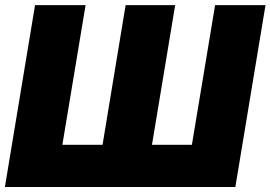

<svg xmlns="http://www.w3.org/2000/svg" viewBox="-22 -748 1082 768"><path d="M118.2 -727.5H320.3L227.5 -168.9H388.2L480.5 -727.5H678.7L585.9 -168.9H745.6L838.4 -727.5H1040L919.4 0H-2.4Z"/></svg>

Font: Inter 28pt Black
Style: Italic
Weight: 900
Italic angle: -9.3988°
Designer: Rasmus Andersson
Foundry: rsms
Version: Version 4.001;git-66647c0bb